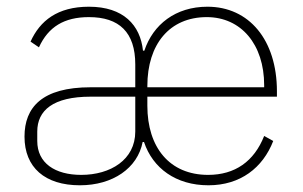

<svg xmlns="http://www.w3.org/2000/svg" viewBox="-20 -540 902 572"><path d="M383 -252V-148C383 -64 309 -19 222 -19C144 -19 91 -54 91 -120V-148C91 -211 138 -252 250 -252ZM419 -280V-284C419 -408 485 -489 596 -489C698 -489 767 -408 767 -286V-280ZM600 -19C485 -19 419 -101 419 -225V-252H805V-268C805 -421 722 -520 598 -520C503 -520 436 -467 410 -389H406C398 -465 348 -520 245 -520C151 -520 99 -478 71 -416L96 -399C124 -460 171 -489 245 -489C335 -489 383 -444 383 -348V-280H250C105 -280 53 -220 53 -133C53 -41 114 12 218 12C316 12 390 -39 405 -117H409C435 -39 504 12 601 12C696 12 763 -40 794 -120L767 -135C737 -59 680 -19 600 -19Z"/></svg>

Font: IBM Plex Arabic ExtraLight
Style: Regular
Weight: 200
Designer: Mike Abbink, Paul van der Laan, Pieter van Rosmalen, Wael Morcos, Khajak Apelian
Foundry: Bold Monday
Version: Version 1.0